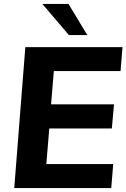

<svg xmlns="http://www.w3.org/2000/svg" viewBox="-20 -950 639 970"><path d="M589 -591H252L238 -423H556L545 -301H229L214 -121H552L542 0H52L108 -712H599ZM328 -773 194 -930H326L421 -773Z"/></svg>

Font: Muli ExtraBold
Style: Italic
Weight: 800
Italic angle: -4.541°
Designer: Vernon Adams
Foundry: Vernon Adams
Version: Version 2.000